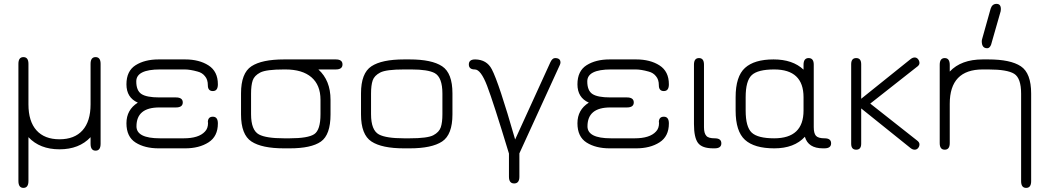

<svg xmlns="http://www.w3.org/2000/svg" viewBox="-20 -751 5310 972"><path d="M438.5 -222.7V-427.7Q438.5 -461.9 463.9 -461.9Q489.3 -461.9 489.3 -427.7V-23.4Q489.3 11.7 463.9 11.7Q438.5 11.7 438.5 -23.4V-56.6Q380.9 4.9 281.2 4.9Q181.6 4.9 124 -56.6V165Q124 200.2 98.6 200.2Q73.2 200.2 73.2 165V-427.7Q73.2 -461.9 98.6 -461.9Q124 -461.9 124 -427.7V-222.7Q124 -136.7 164.6 -91.3Q205.1 -45.9 281.2 -45.9Q357.4 -45.9 397.9 -91.3Q438.5 -136.7 438.5 -222.7Z M870.1 -207H786.1Q670.9 -207 670.9 -111.3Q670.9 -50.8 790 -50.8H910.2Q986.3 -50.8 1017.6 -85Q1033.2 -100.6 1033.2 -128.9Q1033.2 -129.9 1033.2 -130.9Q1033.2 -131.8 1032.2 -131.8Q1032.2 -160.2 1057.6 -160.2Q1083 -160.2 1083 -126Q1083 -60.5 1035.6 -30.3Q988.3 0 917 0H783.2Q712.9 0 666.5 -29.3Q620.1 -58.6 620.1 -127Q620.1 -195.3 677.7 -231.4Q620.1 -256.8 620.1 -324.2Q620.1 -391.6 666.5 -420.9Q712.9 -450.2 783.2 -450.2H917Q988.3 -450.2 1035.6 -419.9Q1083 -389.6 1083 -324.2Q1083 -290 1057.6 -290Q1032.2 -290 1032.2 -319.3Q1032.2 -348.6 1017.6 -365.2Q1003.9 -382.8 980.5 -388.7Q942.4 -399.4 915 -399.4Q913.1 -399.4 910.2 -399.4H790Q669.9 -399.4 669.9 -338.9Q669.9 -292 696.3 -274.9Q722.7 -257.8 786.1 -257.8H870.1Q905.3 -257.8 905.3 -232.4Q905.3 -207 870.1 -207Z M1679.7 -450.2Q1713.9 -450.2 1713.9 -424.8Q1713.9 -399.4 1679.7 -399.4H1591.8Q1653.3 -343.8 1653.3 -246.1V-171.9Q1653.3 -68.4 1604.5 -34.2Q1555.7 0 1446.3 0H1418Q1305.7 0 1252.9 -34.7Q1200.2 -69.3 1200.2 -171.9V-278.3Q1200.2 -380.9 1252.9 -415.5Q1305.7 -450.2 1418 -450.2ZM1418 -399.4Q1327.1 -399.4 1297.4 -383.8Q1267.6 -368.2 1259.3 -343.8Q1251 -319.3 1251 -277.3V-172.9Q1251 -91.8 1291 -70.3Q1327.1 -50.8 1418 -50.8H1446.3Q1539.1 -50.8 1570.8 -71.8Q1602.5 -92.8 1602.5 -172.9V-246.1Q1602.5 -320.3 1556.6 -359.9Q1510.7 -399.4 1424.8 -399.4Z M2053.7 0H2025.4Q1913.1 0 1860.4 -34.7Q1807.6 -69.3 1807.6 -171.9V-278.3Q1807.6 -380.9 1860.4 -415.5Q1913.1 -450.2 2025.4 -450.2H2053.7Q2166 -450.2 2218.3 -415.5Q2270.5 -380.9 2270.5 -278.3V-171.9Q2270.5 -69.3 2218.3 -34.7Q2166 0 2053.7 0ZM2025.4 -50.8H2053.7Q2144.5 -50.8 2173.8 -66.4Q2203.1 -82 2211.4 -106.4Q2219.7 -130.9 2219.7 -172.9V-277.3Q2219.7 -359.4 2180.7 -380.9Q2146.5 -399.4 2062.5 -399.4Q2058.6 -399.4 2053.7 -399.4H2025.4Q1934.6 -399.4 1904.8 -383.8Q1875 -368.2 1866.7 -343.8Q1858.4 -319.3 1858.4 -277.3V-172.9Q1858.4 -91.8 1898.4 -70.3Q1934.6 -50.8 2025.4 -50.8Z M2385.7 -450.2Q2444.3 -449.2 2469.7 -400.4Q2504.9 -334 2587.9 -44.9L2766.6 -436.5Q2776.4 -457 2790 -457Q2817.4 -457 2817.4 -434.6Q2817.4 -429.7 2814.5 -422.9L2609.4 25.4V143.6Q2609.4 177.7 2583 177.7Q2556.6 177.7 2556.6 143.6V26.4Q2477.5 -234.4 2445.8 -316.9Q2414.1 -399.4 2383.8 -399.4Q2353.5 -399.4 2353.5 -424.8Q2353.5 -450.2 2385.7 -450.2Z M3153.3 -207H3069.3Q2954.1 -207 2954.1 -111.3Q2954.1 -50.8 3073.2 -50.8H3193.4Q3269.5 -50.8 3300.8 -85Q3316.4 -100.6 3316.4 -128.9Q3316.4 -129.9 3316.4 -130.9Q3316.4 -131.8 3315.4 -131.8Q3315.4 -160.2 3340.8 -160.2Q3366.2 -160.2 3366.2 -126Q3366.2 -60.5 3318.8 -30.3Q3271.5 0 3200.2 0H3066.4Q2996.1 0 2949.7 -29.3Q2903.3 -58.6 2903.3 -127Q2903.3 -195.3 2960.9 -231.4Q2903.3 -256.8 2903.3 -324.2Q2903.3 -391.6 2949.7 -420.9Q2996.1 -450.2 3066.4 -450.2H3200.2Q3271.5 -450.2 3318.8 -419.9Q3366.2 -389.6 3366.2 -324.2Q3366.2 -290 3340.8 -290Q3315.4 -290 3315.4 -319.3Q3315.4 -348.6 3300.8 -365.2Q3287.1 -382.8 3263.7 -388.7Q3225.6 -399.4 3198.2 -399.4Q3196.3 -399.4 3193.4 -399.4H3073.2Q2953.1 -399.4 2953.1 -338.9Q2953.1 -292 2979.5 -274.9Q3005.9 -257.8 3069.3 -257.8H3153.3Q3188.5 -257.8 3188.5 -232.4Q3188.5 -207 3153.3 -207Z M3597.7 0H3590.8Q3534.2 0 3513.7 -27.3Q3493.2 -54.7 3493.2 -123V-423.8Q3493.2 -457 3518.6 -457Q3543.9 -457 3543.9 -423.8V-107.4Q3543.9 -76.2 3555.7 -63.5Q3565.4 -50.8 3598.6 -50.8Q3631.8 -50.8 3631.8 -25.4Q3631.8 0 3597.7 0Z M4146.5 0Q4071.3 0 4054.7 -58.6Q4001 0 3899.9 0Q3798.8 0 3751.5 -43Q3704.1 -85.9 3704.1 -191.4V-258.8Q3704.1 -364.3 3751.5 -407.2Q3798.8 -450.2 3896 -450.2Q3993.2 -450.2 4047.9 -398.4V-422.9Q4047.9 -457 4073.7 -457Q4099.6 -457 4099.6 -423.8V-107.4Q4099.6 -76.2 4110.8 -63.5Q4122.1 -50.8 4154.8 -50.8Q4187.5 -50.8 4187.5 -25.4Q4187.5 0 4153.3 0ZM3899.4 -399.4Q3816.4 -399.4 3785.6 -370.6Q3754.9 -341.8 3754.9 -258.8V-191.4Q3754.9 -108.4 3785.6 -79.6Q3816.4 -50.8 3899.4 -50.8Q4047.9 -50.8 4047.9 -191.4V-258.8Q4047.9 -399.4 3899.4 -399.4Z M4621.1 -41Q4634.8 -31.2 4634.8 -20.5Q4634.8 -9.8 4627.9 -1.5Q4621.1 6.8 4610.4 6.8Q4599.6 6.8 4588.9 -2L4339.8 -202.1V-23.4Q4339.8 6.8 4314.5 6.8Q4289.1 6.8 4289.1 -23.4V-425.8Q4289.1 -457 4314.5 -457Q4339.8 -457 4339.8 -425.8V-251L4587.9 -450.2Q4599.6 -460 4610.4 -460Q4621.1 -460 4627.9 -451.2Q4634.8 -442.4 4634.8 -431.6Q4634.8 -420.9 4620.1 -411.1L4385.7 -226.6Z M4977.5 -506.8Q4950.2 -506.8 4950.2 -542Q4950.2 -547.9 4952.1 -553.7L4995.1 -707Q5002.9 -731.4 5024.9 -731.4Q5046.9 -731.4 5046.9 -705.1Q5046.9 -698.2 5045.9 -694.3L5002 -541Q4995.1 -506.8 4977.5 -506.8ZM4955.1 -399.4Q4788.1 -399.4 4788.1 -225.6V-26.4Q4788.1 6.8 4762.7 6.8Q4737.3 6.8 4737.3 -26.4V-422.9Q4737.3 -457 4762.7 -457Q4788.1 -457 4788.1 -421.9V-388.7Q4845.7 -450.2 4955.1 -450.2H4983.4Q5095.7 -450.2 5147.9 -415.5Q5200.2 -380.9 5200.2 -277.3V166Q5200.2 200.2 5174.8 200.2Q5149.4 200.2 5149.4 166V-276.4Q5149.4 -355.5 5114.3 -377.4Q5079.1 -399.4 4983.4 -399.4Z"/></svg>

Font: Jura
Style: Book
Weight: 400
Version: Version 2.5